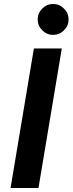

<svg xmlns="http://www.w3.org/2000/svg" viewBox="-20 -943 364 963"><path d="M150 -700H290L173 0H33ZM169 -845Q169 -877 192 -900Q215 -923 246 -923Q278 -923 301 -900Q324 -877 324 -845Q324 -814 301 -791Q278 -768 246 -768Q215 -768 192 -791Q169 -814 169 -845Z"/></svg>

Font: Oak Sans
Style: Bold Italic
Weight: 700
Italic angle: -9.5°
Foundry: Erik Kennedy, Walven
Version: Version 1.000